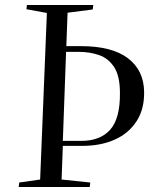

<svg xmlns="http://www.w3.org/2000/svg" viewBox="-20 -750 637 770"><path d="M55 0 57 -18 141 -30 168 -698 86 -713 88 -730H354L352 -712L251 -699L246 -565H304Q429 -565 493 -516.5Q557 -468 558 -381Q559 -312 527.5 -263.5Q496 -215 440 -190Q384 -165 310 -165H232L227 -30L342 -18L340 0ZM232 -185H306Q382 -185 422 -230Q462 -275 461 -377Q461 -445 438 -480.5Q415 -516 377.5 -529Q340 -542 296 -542H245Z"/></svg>

Font: Literata 72pt
Style: Italic
Weight: 400
Italic angle: -2°
Designer: Latin by Veronika Burian and Jose Scaglione. Greek by Irene Vlachou. Cyrillic by Vera Evstafieva
Foundry: TypeTogether
Version: Version 3.002